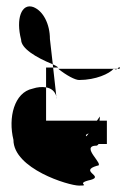

<svg xmlns="http://www.w3.org/2000/svg" viewBox="-20 -762 422 600"><path d="M22 -325C22 -235 194 -182 227 -182C268 -182 210 -188 264 -200C306 -212 226 -227 283 -244C312 -244 226 -307 283 -307C286 -309 287 -310 288 -312H314V-385H291C292 -389 292 -394 292 -398L283 -385H124V-489C111 -491 97 -490 82 -485C24 -473 5 -394 22 -325ZM46 -638C46 -611 91 -583 145 -561L136 -640C136 -687 115 -728 84 -740C47 -753 29 -703 46 -638ZM124 -489C141 -486 152 -476 156 -461L146 -551H124ZM145 -561 146 -551H162C159 -554 152 -558 145 -561ZM156 -461C156 -461 157 -452 157 -452C157 -455 157 -458 156 -457ZM162 -547C188 -526 215 -512 227 -512C280 -512 322 -532 335 -547ZM250 -336C247 -339 248 -342 257 -345ZM335 -547H337L336 -548ZM337 -547H347C344 -545 341 -544 337 -547ZM347 -547C347 -547 354 -547 354 -547C354 -558 352 -551 347 -547Z"/></svg>

Font: bitstorm
Style: ulcn
Weight: 400
Version: Version 0.2